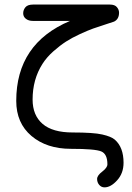

<svg xmlns="http://www.w3.org/2000/svg" viewBox="-20 -642 574 837"><path d="M50.8 -202.1Q50.8 -452.1 285.2 -550.8H124Q104.5 -550.8 92.8 -560.1Q81.1 -569.3 81.1 -584Q81.1 -598.6 90.8 -610.4Q100.6 -622.1 124 -622.1H459Q480.5 -622.1 489.7 -610.8Q499 -599.6 499 -586.9Q499 -558.6 477.5 -547.9Q469.7 -544.9 439 -535.2Q408.2 -525.4 386.2 -517.6Q364.3 -509.8 329.1 -493.7Q293.9 -477.5 268.1 -460.9Q242.2 -444.3 212.9 -418.5Q183.6 -392.6 165 -363.3Q122.1 -295.9 122.1 -208Q122.1 -139.6 165.5 -102.1Q209 -64.5 296.9 -64.5Q387.7 -64.5 425.8 -55.7Q464.8 -46.9 480.5 -33.2Q518.6 0 518.6 67.4Q518.6 113.3 490.7 144Q462.9 174.8 435.5 174.8Q421.9 174.8 412.6 164.1Q403.3 153.3 403.3 138.2Q403.3 123 425.8 106Q448.2 88.9 448.2 74.2Q448.2 29.3 421.4 18.1Q394.5 6.8 289.1 6.8Q183.6 6.8 117.2 -49.3Q50.8 -105.5 50.8 -202.1Z"/></svg>

Font: Jura
Style: DemiBold
Weight: 600
Version: Version 2.5